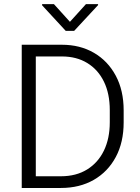

<svg xmlns="http://www.w3.org/2000/svg" viewBox="-20 -933 696 953"><path d="M124.5 0V-58.1H282.2Q357.9 -58.1 412.4 -91.8Q466.8 -125.5 495.8 -185.5Q524.9 -245.6 524.9 -326.2V-386.2Q524.9 -468.3 495.8 -527.8Q466.8 -587.4 413.3 -620.1Q359.9 -652.8 287.1 -652.8H121.6V-710.9H287.1Q377.4 -710.9 446.5 -670.7Q515.6 -630.4 554.7 -557.1Q593.8 -483.9 593.8 -384.8V-326.2Q593.8 -226.6 554.7 -153.6Q515.6 -80.6 445.6 -40.3Q375.5 0 282.2 0ZM157.7 0H87.9V-710.9H157.7ZM466.8 -907.7 348.1 -779.8H306.2L189 -906.7V-912.6H247.6L327.1 -824.7L406.7 -912.6H466.8Z"/></svg>

Font: Heebo Light
Style: Regular
Weight: 300
Designer: Oded Ezer
Foundry: Ezer Type House
Version: Version 3.100